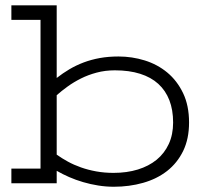

<svg xmlns="http://www.w3.org/2000/svg" viewBox="-20 -691 781 724"><path d="M22.9 -670.9H193.8V-397Q216.8 -415 241.9 -429.9Q267.1 -444.8 295.7 -455.6Q324.2 -466.3 356.7 -472.2Q389.2 -478 426.8 -478Q478 -478 525.9 -463.1Q573.7 -448.2 610.8 -417.5Q647.9 -386.7 670.4 -339.8Q692.9 -293 692.9 -229Q692.9 -167.5 670.7 -121.8Q648.4 -76.2 609.9 -46.1Q571.3 -16.1 519.5 -1.5Q467.8 13.2 409.2 13.2Q379.4 13.2 350.3 8.5Q321.3 3.9 293.7 -4.2Q266.1 -12.2 241 -23.2Q215.8 -34.2 193.8 -46.9V0H22.9V-55.2H132.8V-616.2H22.9ZM193.8 -107.9Q212.9 -94.2 235.6 -81.8Q258.3 -69.3 285.2 -59.8Q312 -50.3 342.8 -44.7Q373.5 -39.1 408.2 -39.1Q458.5 -39.1 499.8 -51.8Q541 -64.5 570.6 -88.6Q600.1 -112.8 616.5 -148.2Q632.8 -183.6 632.8 -229Q632.8 -276.4 618.7 -313Q604.5 -349.6 576.9 -374.8Q549.3 -399.9 508.3 -412.8Q467.3 -425.8 413.1 -425.8Q376.5 -425.8 344.5 -417.2Q312.5 -408.7 285.2 -395Q257.8 -381.3 234.9 -364.7Q211.9 -348.1 193.8 -332Z"/></svg>

Font: Stint Ultra Expanded
Style: Regular
Weight: 400
Width: 7
Designer: Astigmatic (AOETI)
Foundry: Astigmatic (AOETI)
Version: Version 1.000